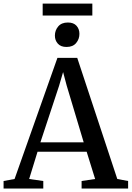

<svg xmlns="http://www.w3.org/2000/svg" viewBox="-34 -1080 754 1100"><path d="M49.5 -54.5 295 -748.5H408.5L638 -54.5L700 -43V0H433.5V-43L511 -54.5L462.5 -210.5H181L133 -54.5L214 -43V0H-13.5V-43ZM445.5 -264.5 348 -590 327.5 -667 304.5 -588.5 197.5 -264.5ZM346.5 -811Q314.5 -811 297.5 -829.8Q280.5 -848.5 280.5 -876Q280.5 -906 299.5 -928.5Q318.5 -951 354.5 -951H355.5Q387.5 -951 404.2 -932.5Q421 -914 421 -886Q421 -856 402.2 -833.5Q383.5 -811 347.5 -811ZM495 -1059.5V-991H210.5V-1059.5Z"/></svg>

Font: Merriweather 48pt Medium
Style: Regular
Weight: 500
Version: Version 2.100